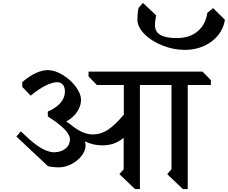

<svg xmlns="http://www.w3.org/2000/svg" viewBox="-20 -1271 1544 1301"><path d="M1233 -933Q1155 -933 1080 -963Q1005 -993 958 -1041Q911 -1089 911 -1139Q911 -1180 919 -1218L949 -1251L1038 -1167Q1030 -1127 1030 -1101Q1030 -1056 1066.5 -1034.5Q1103 -1013 1177 -1013Q1264 -1013 1318.5 -1058Q1373 -1103 1385 -1184L1424 -1216L1504 -1137Q1496 -1080 1459 -1033.5Q1422 -987 1363 -960Q1304 -933 1233 -933ZM1409 -728V-695H1252V10H1219L1113 -91L1142 -124V-695H928V10H895L789 -91L818 -124V-337Q785 -310 750 -298Q715 -286 672 -286Q612 -286 555 -313Q560 -300 560 -289Q561 -253 534.5 -217.5Q508 -182 465 -159.5Q422 -137 378 -137Q361 -137 338 -139.5Q315 -142 305 -145L91 -346L121 -381L175 -331Q276 -239 349 -239Q396 -241 425 -265Q454 -289 454 -327Q454 -357 418 -394.5Q382 -432 304 -482V-515Q361 -540 390.5 -574.5Q420 -609 420 -651Q420 -680 406 -697Q392 -714 367 -714Q334 -714 286 -689.5Q238 -665 188 -623L131 -682V-715Q178 -755 222 -775.5Q266 -796 303 -796Q351 -796 404 -764Q457 -732 493 -684Q529 -636 529 -594Q529 -552 502 -512.5Q475 -473 429 -448Q456 -430 477 -412Q516 -384 548 -372Q580 -360 609 -360Q662 -360 709 -390Q756 -420 819 -494V-695H637L580 -753V-786H1352Z"/></svg>

Font: Inknut Antiqua Light
Style: Regular
Weight: 300
Designer: Claus Eggers Sørensen
Foundry: Claus Eggers Sørensen
Version: Version 1.003; ttfautohint (v1.8.2) -l 8 -r 50 -G 200 -x 14 